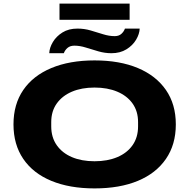

<svg xmlns="http://www.w3.org/2000/svg" viewBox="-20 -1036 1053 1068"><path d="M311 -926V-1016H701V-926ZM254 -740Q255 -770 274 -802Q293 -834 327.5 -855.5Q362 -877 411 -877Q449 -877 484.5 -866.5Q520 -856 553.5 -845.5Q587 -835 618 -835Q641 -835 655 -847.5Q669 -860 675 -877H757Q756 -847 737 -815Q718 -783 683 -761.5Q648 -740 600 -740Q563 -740 527 -750.5Q491 -761 457.5 -771.5Q424 -782 394 -782Q370 -782 355.5 -769.5Q341 -757 335 -740ZM506 12Q367 12 265.5 -30Q164 -72 109.5 -152Q55 -232 55 -344Q55 -456 109.5 -535.5Q164 -615 265.5 -657.5Q367 -700 506 -700Q646 -700 747 -657.5Q848 -615 903 -535.5Q958 -456 958 -344Q958 -232 903 -152Q848 -72 747 -30Q646 12 506 12ZM506 -139Q578 -139 632.5 -162Q687 -185 717.5 -228.5Q748 -272 748 -333V-357Q748 -417 717.5 -460Q687 -503 632.5 -526Q578 -549 506 -549Q434 -549 380 -526Q326 -503 295.5 -460Q265 -417 265 -357V-333Q265 -272 295.5 -228.5Q326 -185 380 -162Q434 -139 506 -139Z"/></svg>

Font: Archivo Expanded ExtraBold
Style: Regular
Weight: 800
Width: 7
Designer: Hector Gatti
Foundry: Omnibus-Type
Version: Version 2.001; ttfautohint (v1.8.3)